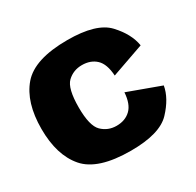

<svg xmlns="http://www.w3.org/2000/svg" viewBox="-134 -750 928 908"><g transform="rotate(-30 330.0 -296.0)"><path d="M336 6Q494 6 553.5 -57Q613 -120 624 -184L446.5 -249Q442.5 -187 413 -158.5Q383.5 -130 336 -130Q289 -130 256.2 -162Q223.5 -194 223.5 -294.5Q223.5 -398.5 256.2 -429.8Q289 -461 336 -461Q383.5 -461 413 -433.2Q442.5 -405.5 446.5 -340.5L624 -403Q613 -470.5 553.5 -534.2Q494 -598 336 -598Q156 -598 88 -518.8Q20 -439.5 20 -294.5Q20 -151.5 88 -72.8Q156 6 336 6Z"/></g></svg>

Font: Anybody UltraCondensed Thin ExtraBold
Style: Regular
Weight: 800
Version: Version 1.111